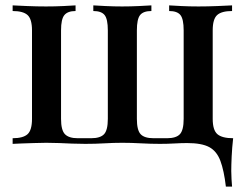

<svg xmlns="http://www.w3.org/2000/svg" viewBox="-20 -535 913 714"><path d="M843 -515V-494Q804 -494 787.5 -479Q771 -464 771 -422V-93Q771 -51 788.5 -36Q806 -21 847 -21Q843 14 841.5 47Q840 80 840 101Q840 115 841 131.5Q842 148 843 159H820Q813 99 799.5 63Q786 27 758 12Q730 -3 676 -3Q655 -3 629 -1.5Q603 0 575 0Q540 0 504 -2Q468 -4 435 -4Q402 -4 368.5 -2Q335 0 297 0Q271 0 247.5 -1Q224 -2 201 -3Q178 -4 152 -4Q130 -4 105.5 -3Q81 -2 60.5 -1.5Q40 -1 27 0V-21Q66 -21 82.5 -36Q99 -51 99 -93V-422Q99 -464 82.5 -479Q66 -494 27 -494V-515Q45 -514 81.5 -512.5Q118 -511 151 -511Q185 -511 215.5 -512.5Q246 -514 261 -515V-494Q232 -494 219.5 -479Q207 -464 207 -422V-93Q207 -51 221.5 -36Q236 -21 269 -21H319Q353 -21 367 -36Q381 -51 381 -93V-422Q381 -464 369 -479Q357 -494 327 -494V-515Q342 -514 373 -512.5Q404 -511 434 -511Q465 -511 496.5 -512.5Q528 -514 543 -515V-494Q513 -494 501 -479Q489 -464 489 -422V-93Q489 -51 503 -36Q517 -21 551 -21H601Q635 -21 649 -36Q663 -51 663 -93V-422Q663 -464 651 -479Q639 -494 609 -494V-515Q624 -514 654.5 -512.5Q685 -511 718 -511Q752 -511 788.5 -512.5Q825 -514 843 -515Z"/></svg>

Font: Playfair Display Medium
Style: Regular
Weight: 500
Designer: Claus Eggers Sørensen
Foundry: Claus Eggers Sørensen
Version: Version 1.203